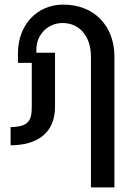

<svg xmlns="http://www.w3.org/2000/svg" viewBox="-20 -621 586 834"><path d="M375 -375V193H477V-375C477 -510 388 -601 255 -601C138 -601 58 -510 58 -390V-348H118V-157C118 -98 105 -70 26 -69V10C140 10 219 -42 219 -157V-392H138V-406C138 -470 187 -521 252 -521C326 -521 375 -463 375 -375Z"/></svg>

Font: Vanilla Cream DemiBold
Style: Regular
Weight: 600
Designer: Jeremy Tribby, Jinavaṁso
Foundry: Tribby Type
Version: Version 1.422;Glyphs 3.1.2 (3151)